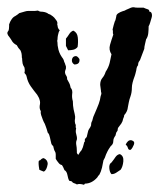

<svg xmlns="http://www.w3.org/2000/svg" viewBox="-25 -495 445 527"><path d="M95 -61Q106 -56 106 -45Q103 -27 95 -24Q90 -26 87.5 -27Q85 -28 83 -29Q81 -41 81 -44.5Q81 -48 81 -50Q81 -55 85 -55Q89 -59 91 -60ZM304 -72Q315 -67 313.5 -52Q312 -37 306 -29L294 -21Q288 -17 281 -17Q276 -22 275 -33.5Q274 -45 281 -49Q285 -54 287.5 -57.5Q290 -61 292 -64Q297 -71 304 -72ZM334 -84Q328 -82 326 -89Q325 -94 320 -98Q322 -103 326 -107Q330 -111 336 -110Q346 -107 342.5 -98Q339 -89 334 -84ZM176 -411Q187 -406 188.5 -392.5Q190 -379 188 -366Q183 -360 176 -358.5Q169 -357 162 -357L156 -369V-389Q161 -395 165 -401.5Q169 -408 176 -411ZM182 -341Q187 -342 193 -333Q195 -318 179 -318Q171 -323 172.5 -331.5Q174 -340 182 -341ZM79 -466Q84 -463 87 -463Q97 -463 105 -459Q107 -457 109 -456.5Q111 -456 113 -455Q121 -450 124 -446.5Q127 -443 129 -440Q134 -434 132 -428Q133 -426 133 -424Q133 -422 134 -419Q136 -414 139 -412Q137 -409 136 -406Q135 -403 134 -398Q133 -393 133 -389.5Q133 -386 132 -383Q133 -378 133 -374Q133 -370 134 -366Q136 -351 145 -338Q150 -332 151 -326L154 -319Q154 -317 155 -315.5Q156 -314 156 -312Q156 -310 156 -308Q156 -306 155 -304Q151 -295 157 -287Q160 -282 159 -278L165 -267Q167 -264 169 -254Q175 -248 173 -236Q172 -227 175 -217Q175 -211 175.5 -205.5Q176 -200 177 -195L180 -182Q182 -174 181 -169Q180 -166 180.5 -160.5Q181 -155 183 -152Q182 -145 184 -143Q182 -134 184 -128Q187 -118 186 -112Q184 -107 184 -104.5Q184 -102 184 -100Q186 -90 186 -79Q185 -74 190 -70Q195 -79 199 -83Q201 -87 202.5 -91Q204 -95 205 -100Q205 -104 208 -107Q207 -112 209 -114.5Q211 -117 213 -119Q215 -126 216 -131.5Q217 -137 219 -140Q224 -147 225 -151Q225 -159 228 -163Q230 -169 231 -174Q238 -190 241 -197.5Q244 -205 246 -210Q250 -221 251 -230Q254 -238 253 -240.5Q252 -243 252 -247Q252 -250 251 -254.5Q250 -259 250 -262Q250 -274 256 -281Q262 -288 265 -298Q273 -310 276 -322.5Q279 -335 281 -346Q273 -358 277 -372Q281 -386 286 -400Q284 -405 285 -407Q285 -412 284 -414L287 -426Q288 -428 288.5 -431Q289 -434 290 -436Q292 -439 292.5 -442.5Q293 -446 294 -449Q294 -455 299.5 -458.5Q305 -462 311 -464Q319 -466 321 -468Q327 -471 328 -471Q336 -475 339 -475H343Q346 -474 352 -474H360H363H369Q371 -473 373.5 -472Q376 -471 379 -470Q385 -469 385 -463Q390 -463 391.5 -457.5Q393 -452 391 -446Q389 -439 387 -432.5Q385 -426 383 -423Q383 -414 382 -404Q381 -394 376 -387L373 -374Q371 -366 371 -361Q363 -341 361.5 -336Q360 -331 358 -328Q354 -324 354 -316Q350 -312 349 -302Q347 -295 346.5 -292Q346 -289 345 -287Q337 -266 337 -255Q337 -241 333 -230Q330 -222 328.5 -214Q327 -206 326 -201Q325 -189 316 -179Q316 -175 313 -169Q312 -162 308 -156L299 -144Q298 -141 298 -138.5Q298 -136 296 -134Q294 -132 293.5 -129Q293 -126 292 -123Q286 -115 286 -108Q286 -99 279 -94Q272 -84 270 -79.5Q268 -75 266 -71Q263 -61 259 -55Q258 -50 257 -45Q256 -40 255 -35Q252 -23 248 -16Q244 -12 242 -8Q227 9 208 9Q207 12 204 12Q203 12 202.5 11.5Q202 11 201 11Q197 10 191 10Q189 11 186 11Q184 11 184 10Q174 7 173 4Q171 2 169 2Q167 2 165 1Q162 -4 160 -15Q158 -25 152 -28Q148 -38 145 -42Q139 -43 135 -49Q133 -51 131.5 -53.5Q130 -56 128 -59Q128 -66 128 -71Q128 -76 126 -79Q124 -82 123 -86Q122 -90 121 -94Q117 -97 116 -100.5Q115 -104 114 -109Q112 -119 110 -125Q109 -128 106 -131Q103 -142 101 -147Q99 -152 98 -155Q95 -160 92.5 -166.5Q90 -173 88 -179Q86 -185 87 -190Q83 -196 84 -205Q86 -214 84 -220Q82 -227 81 -228Q79 -231 77 -235Q68 -246 59.5 -258Q51 -270 48 -285Q47 -290 42 -295Q44 -301 42 -310Q38 -316 37 -321Q36 -326 36 -329Q36 -336 35 -337Q35 -344 34 -348.5Q33 -353 31 -357Q28 -360 25.5 -363.5Q23 -367 21 -371Q11 -376 7 -384Q6 -386 4.5 -388Q3 -390 1 -393Q-8 -403 -3 -409Q-1 -411 -0.5 -415.5Q0 -420 0 -423V-428Q2 -433 3 -435.5Q4 -438 5 -439Q10 -448 17 -451Q20 -453 23 -455Q26 -457 28 -459Q39 -462 43.5 -463.5Q48 -465 53 -465H57H64Q68 -465 71 -465Q74 -465 79 -466Z"/></svg>

Font: Black And White Picture
Style: Regular
Weight: 400
Designer: AsiaSoft Inc.
Foundry: AsiaSoft Inc.
Version: Version 1.64